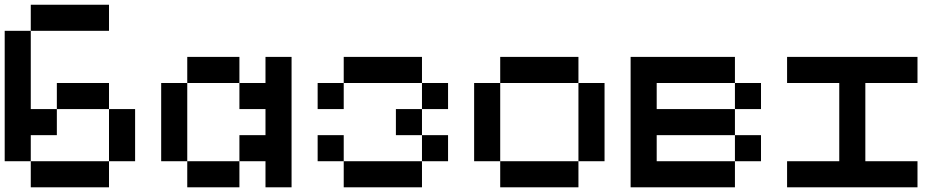

<svg xmlns="http://www.w3.org/2000/svg" viewBox="-20 -798 4040 818"><path d="M555.6 -111.1H444.4V-333.3H555.6ZM444.4 -666.7H111.1V-777.8H444.4ZM111.1 -333.3H222.2V-222.2H111.1V-111.1H0V-666.7H111.1ZM444.4 0H111.1V-111.1H444.4ZM444.4 -333.3H222.2V-444.4H444.4Z M777.8 -111.1H666.7V-444.4H777.8ZM1111.1 -333.3H1000V-444.4H1111.1V-555.6H1222.2V0H1111.1V-111.1H1000V-222.2H1111.1ZM1000 0H777.8V-111.1H1000ZM1000 -444.4H777.8V-555.6H1000Z M1444.4 -333.3H1333.3V-444.4H1444.4ZM1777.8 -444.4H1444.4V-555.6H1777.8ZM1777.8 0H1444.4V-111.1H1777.8ZM1444.4 -111.1H1333.3V-222.2H1444.4ZM1777.8 -222.2H1666.7V-333.3H1777.8ZM1888.9 -333.3H1777.8V-444.4H1888.9ZM1888.9 -111.1H1777.8V-222.2H1888.9Z M2111.1 -111.1H2000V-444.4H2111.1ZM2444.4 -444.4H2111.1V-555.6H2444.4ZM2555.6 -111.1H2444.4V-444.4H2555.6ZM2444.4 0H2111.1V-111.1H2444.4Z M3222.2 -111.1H3111.1V-222.2H3222.2ZM3111.1 -555.6V-444.4H2777.8V-333.3H3111.1V-222.2H2777.8V-111.1H3111.1V0H2666.7V-555.6ZM3222.2 -333.3H3111.1V-444.4H3222.2Z M3555.6 -444.4H3333.3V-555.6H3888.9V-444.4H3666.7V-111.1H3888.9V0H3333.3V-111.1H3555.6Z"/></svg>

Font: Pixeloid Mono
Style: Regular
Weight: 400
Monospace: yes
Designer: GGBotNet
Foundry: GGBotNet
Version: 0.5